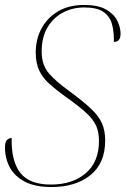

<svg xmlns="http://www.w3.org/2000/svg" viewBox="-29 -744 506 774"><path d="M178 10Q113 10 71.5 -11.5Q30 -33 10.5 -69.5Q-9 -106 -9 -150Q-9 -171 -1.5 -179Q6 -187 18 -188Q16 -94 53 -47Q90 0 176 0Q263 0 316.5 -45.5Q370 -91 370 -176Q370 -211 358.5 -237Q347 -263 317.5 -290Q288 -317 234 -355Q198 -381 171 -405Q144 -429 129.5 -459Q115 -489 115 -532Q115 -586 138.5 -629.5Q162 -673 205.5 -698.5Q249 -724 310 -724Q366 -724 398 -706Q430 -688 443.5 -661Q457 -634 457 -608Q457 -575 430 -575Q431 -615 422.5 -646.5Q414 -678 388 -696Q362 -714 310 -714Q265 -714 226 -694Q187 -674 163 -634.5Q139 -595 139 -536Q139 -482 168 -448.5Q197 -415 250 -377Q307 -335 338.5 -305Q370 -275 382.5 -246Q395 -217 395 -178Q395 -86 335.5 -38Q276 10 178 10Z"/></svg>

Font: Noto Serif Display SemiCondensed Thin
Style: Italic
Weight: 100
Width: 4
Italic angle: -12°
Designer: Monotype Design Team
Foundry: Monotype Imaging Inc.
Version: Version 2.009